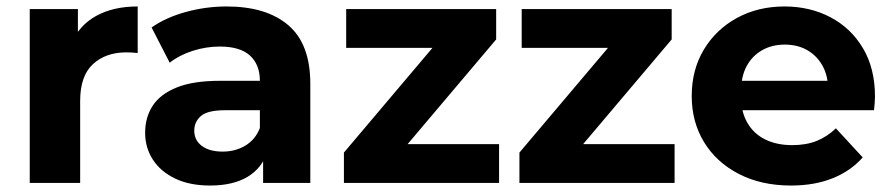

<svg xmlns="http://www.w3.org/2000/svg" viewBox="-20 -566 2759 594"><path d="M72 0V-538H221V-386L200 -430Q224 -487 277 -516.5Q330 -546 406 -546V-402Q396 -403 388 -403.5Q380 -404 371 -404Q307 -404 267.5 -367.5Q228 -331 228 -254V0Z M794 0V-105L784 -128V-316Q784 -366 753.5 -394Q723 -422 660 -422Q617 -422 575.5 -408.5Q534 -395 505 -372L449 -481Q493 -512 555 -529Q617 -546 681 -546Q804 -546 872 -488Q940 -430 940 -307V0ZM630 8Q567 8 522 -13.5Q477 -35 453 -72Q429 -109 429 -155Q429 -203 452.5 -239Q476 -275 527 -295.5Q578 -316 660 -316H803V-225H677Q622 -225 601.5 -207Q581 -189 581 -162Q581 -132 604.5 -114.5Q628 -97 669 -97Q708 -97 739 -115.5Q770 -134 784 -170L808 -98Q791 -46 746 -19Q701 8 630 8Z M1044 0V-94L1362 -470L1389 -418H1051V-538H1515V-444L1197 -68L1169 -120H1524V0Z M1587 0V-94L1905 -470L1932 -418H1594V-538H2058V-444L1740 -68L1712 -120H2067V0Z M2427 8Q2335 8 2265.5 -28Q2196 -64 2158 -126.5Q2120 -189 2120 -269Q2120 -350 2157.5 -412.5Q2195 -475 2260 -510.5Q2325 -546 2407 -546Q2486 -546 2549.5 -512.5Q2613 -479 2650 -416.5Q2687 -354 2687 -267Q2687 -258 2686 -246.5Q2685 -235 2684 -225H2247V-316H2602L2542 -289Q2542 -331 2525 -362Q2508 -393 2478 -410.5Q2448 -428 2408 -428Q2368 -428 2337.5 -410.5Q2307 -393 2290 -361.5Q2273 -330 2273 -287V-263Q2273 -219 2292.5 -185.5Q2312 -152 2347.5 -134.5Q2383 -117 2431 -117Q2474 -117 2506.5 -130Q2539 -143 2566 -169L2649 -79Q2612 -37 2556 -14.5Q2500 8 2427 8Z"/></svg>

Font: Montserrat Thin
Style: Bold
Weight: 700
Version: Version 9.000